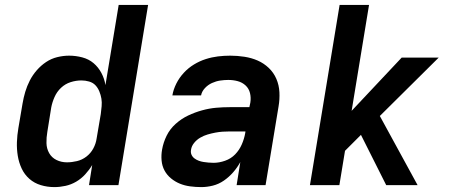

<svg xmlns="http://www.w3.org/2000/svg" viewBox="-20 -755 1840 783"><path d="M202 8Q173 8 146.5 0Q120 -8 100 -25.5Q80 -43 68.5 -67.5Q57 -92 52.5 -119.5Q48 -147 49 -175.5Q50 -204 55 -233L72 -333Q76 -357 83 -380.5Q90 -404 101.5 -426.5Q113 -449 130 -468.5Q147 -488 168 -502Q189 -516 213.5 -522Q238 -528 262 -528Q289 -528 315.5 -521Q342 -514 361.5 -497.5Q381 -481 393.5 -457.5Q406 -434 410 -408L464 -735H584L463 0H343L356 -82Q344 -62 327.5 -44Q311 -26 290.5 -14Q270 -2 247 3Q224 8 202 8ZM253 -93Q273 -93 294 -98Q315 -103 332.5 -116.5Q350 -130 360.5 -149.5Q371 -169 374 -190L391 -290Q393 -306 394.5 -322Q396 -338 393.5 -353Q391 -368 385 -382.5Q379 -397 369 -407.5Q359 -418 343.5 -422.5Q328 -427 312 -427Q290 -427 268 -420Q246 -413 229 -397Q212 -381 202.5 -359.5Q193 -338 189 -317L173 -217Q169 -194 169.5 -171.5Q170 -149 180.5 -130.5Q191 -112 210.5 -102.5Q230 -93 253 -93Z M801 8Q778 8 755.5 5Q733 2 713.5 -6Q694 -14 677.5 -27.5Q661 -41 651 -59.5Q641 -78 639 -100.5Q637 -123 641 -145Q646 -174 659.5 -201.5Q673 -229 696.5 -250Q720 -271 747.5 -284Q775 -297 804 -305Q833 -313 861 -315.5Q889 -318 918 -318H997L1001 -337Q1004 -357 999.5 -375.5Q995 -394 981.5 -406.5Q968 -419 949.5 -424Q931 -429 911 -429Q895 -429 878 -426.5Q861 -424 844.5 -416.5Q828 -409 815.5 -395.5Q803 -382 800 -366H683Q687 -390 699 -414Q711 -438 729.5 -458Q748 -478 771 -492Q794 -506 819 -514Q844 -522 869 -525Q894 -528 919 -528Q948 -528 977 -523.5Q1006 -519 1031 -508Q1056 -497 1076 -478Q1096 -459 1107 -433.5Q1118 -408 1119.5 -379Q1121 -350 1116 -321L1063 0H945L960 -94Q948 -72 931 -52.5Q914 -33 893 -18.5Q872 -4 848 2Q824 8 801 8ZM851 -91Q874 -91 898 -99.5Q922 -108 939 -125.5Q956 -143 966 -166Q976 -189 980 -212L981 -219H918Q903 -219 888 -218Q873 -217 857.5 -214Q842 -211 826.5 -206.5Q811 -202 796.5 -193.5Q782 -185 771.5 -172Q761 -159 759 -144Q757 -133 761 -124Q765 -115 773 -109Q781 -103 790.5 -99.5Q800 -96 809.5 -94.5Q819 -93 830 -92Q841 -91 851 -91Z M1555 0 1452 -205 1387 -140 1364 0H1244L1365 -735H1485L1414 -303L1618 -520H1769L1529 -282L1683 0Z"/></svg>

Font: Iosevka Extended Oblique
Style: Bold
Weight: 700
Width: 7
Italic angle: -9°
Monospace: yes
Designer: Belleve Invis
Foundry: Belleve Invis
Version: Version 32.5.0; ttfautohint (v1.8.4)